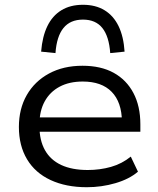

<svg xmlns="http://www.w3.org/2000/svg" viewBox="-20 -774 660 803"><path d="M343 9Q256 9 191.5 -21Q127 -51 93 -108Q59 -165 59 -243Q59 -319 92 -376.5Q125 -434 185 -466.5Q245 -499 325 -499Q402 -499 455.5 -469.5Q509 -440 538 -385Q567 -330 567 -254V-223H125V-283H510L490 -266Q489 -347 447 -390Q405 -433 326 -433Q270 -433 229.5 -411.5Q189 -390 167 -350Q145 -310 145 -255V-246Q145 -187 168 -146Q191 -105 236 -84Q281 -63 347 -63Q398 -63 444 -76Q490 -89 527 -119L557 -56Q521 -25 463 -8Q405 9 343 9ZM212 -552 152 -558Q157 -621 178 -664.5Q199 -708 236.5 -731Q274 -754 327 -754Q380 -754 417.5 -731Q455 -708 476 -664.5Q497 -621 501 -558L441 -552Q436 -622 408 -657Q380 -692 327 -692Q274 -692 245.5 -657Q217 -622 212 -552Z"/></svg>

Font: Nunito Sans 10pt SemiExpanded
Style: Regular
Weight: 400
Width: 6
Designer: Vernon Adams
Foundry: Vernon Adams
Version: Version 3.101;gftools[0.9.27]